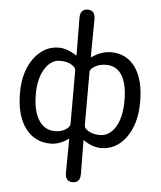

<svg xmlns="http://www.w3.org/2000/svg" viewBox="-65 -851 950 1136"><g transform="rotate(5 410.0 -283.5)"><path d="M409 229Q365 229 365 177L367 -22Q367 -27 363 -24Q312 13 259 13Q164 13 108.5 -62Q53 -137 53 -271Q53 -399 114 -480Q173 -557 259 -557Q308 -557 363 -521Q367 -518 367 -523L365 -744Q365 -796 410 -796Q454 -796 454 -744L452 -520Q452 -515 456 -518Q513 -557 569 -557Q663 -557 716 -481Q766 -408 766 -280Q766 -145 705 -64Q647 13 560 13Q507 13 456 -23Q452 -26 452 -21L454 177Q454 229 409 229ZM278 -63Q327 -63 356 -91Q367 -102 367 -117V-428Q367 -443 356 -453Q326 -480 272.5 -480Q219 -480 183 -422Q147 -364 147 -272Q147 -173 181.5 -118Q216 -63 278 -63ZM544 -63Q602 -63 637.5 -121Q673 -179 673 -279Q673 -373 643 -425Q611 -480 547 -480Q497 -480 463 -451Q452 -442 452 -428V-115Q452 -100 463 -90Q494 -63 544 -63Z"/></g></svg>

Font: Resource Han Rounded JP
Style: Regular
Weight: 400
Designer: Cyano Hao (round all glyphs); Ryoko NISHIZUKA 西塚涼子 (kana, bopomofo & ideographs); Paul D. Hunt (Latin, Greek & Cyrillic)
Foundry: Cyano Hao
Version: 0.990